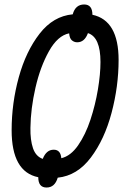

<svg xmlns="http://www.w3.org/2000/svg" viewBox="-20 -786 564 858"><path d="M238 8Q325 -1 386 -82Q447 -163 478.5 -281.5Q510 -400 510 -518Q510 -695 393 -720Q393 -766 356 -766Q317 -766 305 -722Q218 -714 157 -635.5Q96 -557 64 -441Q32 -325 32 -204Q32 -18 151 6Q151 52 188 52Q225 52 238 8ZM220 -117Q187 -117 171 -76Q140 -87 127.5 -123.5Q115 -160 116 -215Q117 -300 138.5 -394Q160 -488 199 -557.5Q238 -627 289 -637Q291 -614 301.5 -605.5Q312 -597 325 -597Q358 -597 373 -638Q429 -620 429 -509Q429 -455 417.5 -386Q406 -317 384 -250.5Q362 -184 329 -136.5Q296 -89 254 -79Q251 -117 220 -117Z"/></svg>

Font: Noto Sans Display Condensed
Style: Italic
Weight: 400
Width: 3
Designer: Monotype Design team
Foundry: Monotype Imaging Inc.
Version: 1.000